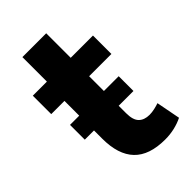

<svg xmlns="http://www.w3.org/2000/svg" viewBox="-202 -704 781 781"><g transform="rotate(-45 188.5 -313.0)"><path d="M263 11Q172 11 128 -35Q84 -81 84 -173V-390H8V-496H89V-637H226V-496H354V-390H226V-177Q226 -138 242.5 -121.5Q259 -105 289 -105Q303 -105 318.5 -108.5Q334 -112 345 -116L365 -12Q343 -1 317 5Q291 11 263 11ZM31 -220V-305H311V-220Z"/></g></svg>

Font: Nunito Sans 10pt Condensed ExtraBold
Style: Regular
Weight: 800
Width: 3
Designer: Vernon Adams
Foundry: Vernon Adams
Version: Version 3.101;gftools[0.9.27]